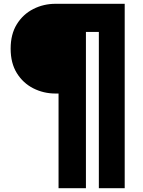

<svg xmlns="http://www.w3.org/2000/svg" viewBox="-20 -740 752 1010"><path d="M272 -248Q209 -248 155 -275.5Q101 -303 68.5 -355.5Q36 -408 36 -484Q36 -560 68.5 -612.5Q101 -665 155 -692.5Q209 -720 272 -720H636V250H500V-572H432V250H288V-248Z"/></svg>

Font: Kufam Black
Style: Regular
Weight: 900
Designer: Wael Morcos, Artur Schmal
Foundry: Original Type
Version: Version 1.301; ttfautohint (v1.8.3)